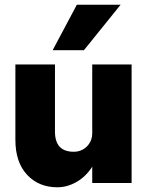

<svg xmlns="http://www.w3.org/2000/svg" viewBox="-20 -772 620 810"><path d="M488.8 -752 334 -560.1H202.1L304.2 -752ZM211.9 -216.8Q211.9 -131.8 291 -131.8Q324.2 -131.8 346.7 -154.3Q369.1 -176.8 369.1 -210.9V-500H535.2V0H369.1V-68.8Q342.8 -27.3 303.2 -4.6Q263.7 18.1 222.2 18.1Q143.1 18.1 94 -34.9Q44.9 -87.9 44.9 -182.1V-500H211.9Z"/></svg>

Font: Overused Grotesk ExtraBold
Style: Regular
Weight: 800
Version: Version 0.002